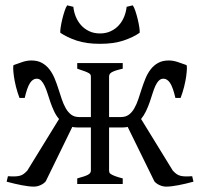

<svg xmlns="http://www.w3.org/2000/svg" viewBox="-20 -691 751 721"><path d="M706.5 -8.8Q676.3 -0.5 649.2 4.6Q622.1 9.8 604 9.8Q591.3 9.8 578.6 3.9Q565.9 -2 559.6 -10.3L459.5 -214.4Q451.7 -212.4 440.9 -212.4H389.6V-50.8Q389.6 -46.9 390.6 -43.7Q391.6 -40.5 396.2 -37.4Q400.9 -34.2 411.4 -30Q421.9 -25.9 440.9 -21V0H270V-21Q286.1 -25.4 296.1 -28.8Q306.2 -32.2 311.8 -35.6Q317.4 -39.1 319.3 -42.7Q321.3 -46.4 321.3 -50.8V-212.4H270.5Q259.3 -212.4 251.5 -214.4L151.9 -10.3Q145.5 -2 132.8 3.9Q120.1 9.8 107.4 9.8Q89.4 9.8 62.3 4.6Q35.2 -0.5 4.9 -8.8L9.8 -29.3Q24.9 -28.3 35.6 -28.6Q46.4 -28.8 54.4 -31Q62.5 -33.2 68.8 -37.8Q75.2 -42.5 82.5 -50.3L201.7 -244.1Q190.4 -257.3 182.9 -273.7Q175.3 -290 169.4 -306.9Q163.6 -323.7 158.7 -339.6Q153.8 -355.5 147.9 -367.9Q142.1 -380.4 135 -387.9Q127.9 -395.5 117.7 -395.5Q103.5 -395.5 92.8 -379.4Q82 -363.3 72.8 -323.2H53.2Q45.4 -343.8 40 -365.2Q34.7 -386.7 32.2 -404.5Q29.8 -422.4 29.5 -434.1Q29.3 -445.8 31.7 -446.8Q47.4 -452.6 64.5 -458.3Q81.5 -463.9 97.7 -463.9Q121.1 -463.9 137.5 -454.8Q153.8 -445.8 165.5 -430.7Q177.2 -415.5 185.1 -396.5Q192.9 -377.4 199.2 -357.7Q205.6 -337.9 211.9 -318.8Q218.3 -299.8 226.8 -284.7Q235.4 -269.5 247.3 -260.5Q259.3 -251.5 276.9 -251.5H321.3V-403.3Q321.3 -406.7 320.1 -409.9Q318.8 -413.1 313.7 -416.3Q308.6 -419.4 298.3 -423.3Q288.1 -427.2 270 -433.1V-454.1H440.9V-433.1Q423.8 -429.2 413.8 -425.8Q403.8 -422.4 398.4 -418.9Q393.1 -415.5 391.4 -411.6Q389.6 -407.7 389.6 -403.3V-251.5H434.6Q452.1 -251.5 464.1 -260.5Q476.1 -269.5 484.6 -284.7Q493.2 -299.8 499.5 -318.8Q505.9 -337.9 512.2 -357.7Q518.6 -377.4 526.4 -396.5Q534.2 -415.5 545.9 -430.7Q557.6 -445.8 574 -454.8Q590.3 -463.9 613.8 -463.9Q629.9 -463.9 647 -458.3Q664.1 -452.6 679.7 -446.8Q682.1 -445.8 681.9 -434.1Q681.6 -422.4 679.2 -404.5Q676.8 -386.7 671.4 -365.2Q666 -343.8 658.2 -323.2H638.7Q629.4 -363.3 618.7 -379.4Q607.9 -395.5 593.8 -395.5Q583.5 -395.5 576.2 -387.9Q568.8 -380.4 563.2 -367.9Q557.6 -355.5 552.7 -339.6Q547.9 -323.7 542 -306.9Q536.1 -290 528.3 -273.7Q520.5 -257.3 509.8 -244.1L628.9 -50.3Q636.2 -42.5 642.6 -37.8Q648.9 -33.2 657 -31Q665 -28.8 675.5 -28.6Q686 -28.3 701.7 -29.3ZM355.5 -526.4Q304.2 -526.4 267.8 -538.6Q231.4 -550.8 206.5 -567.9Q205.6 -573.7 207.8 -588.4Q210 -603 213.9 -619.1Q217.8 -635.3 222.7 -649.9Q227.5 -664.6 232.4 -670.9L255.4 -665.5Q257.3 -646.5 264.6 -628.4Q272 -610.4 284.4 -596.4Q296.9 -582.5 314.7 -574Q332.5 -565.4 355.5 -565.4Q378.4 -565.4 396.2 -574Q414.1 -582.5 426.5 -596.4Q439 -610.4 446.3 -628.4Q453.6 -646.5 455.6 -665.5L478.5 -670.9Q483.4 -664.6 488.3 -649.9Q493.2 -635.3 497.1 -619.1Q501 -603 503.2 -588.4Q505.4 -573.7 504.4 -567.9Q480 -550.8 443.4 -538.6Q406.7 -526.4 355.5 -526.4Z"/></svg>

Font: Noto Serif Devanagari
Style: Bold
Weight: 700
Designer: Monotype Design Team
Foundry: Monotype Imaging Inc.
Version: Version 1.01